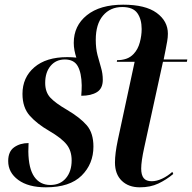

<svg xmlns="http://www.w3.org/2000/svg" viewBox="-20 -790 820 820"><path d="M176 10Q101 10 58 -21.5Q15 -53 15 -102Q15 -143 40.5 -161Q66 -179 102 -179Q101 -162 101 -143Q102 -70 126.5 -35Q151 0 195 0Q237 0 261.5 -29Q286 -58 286 -105Q286 -146 264.5 -173Q243 -200 190 -231Q138 -261 107 -296Q76 -331 76 -389Q76 -459 126.5 -502.5Q177 -546 267 -546Q288 -546 306 -544Q301 -559 298 -575Q295 -591 295 -607Q295 -680 351 -725Q407 -770 506 -770Q601 -770 649 -735Q697 -700 697 -646Q697 -631 694 -613.5Q691 -596 687 -576L679 -536H780L778 -526H676L596 -160Q583 -101 583 -70Q583 -43 593.5 -29.5Q604 -16 628 -16Q649 -16 672.5 -27Q696 -38 716 -56L720 -47Q690 -22 656 -6Q622 10 577 10Q529 10 500 -18Q471 -46 471 -96Q471 -134 483 -191L555 -526H479L480 -533Q501 -533 519 -539Q537 -545 551 -560Q569 -579 577 -608.5Q585 -638 585 -666Q585 -708 566.5 -734Q548 -760 502 -760Q451 -760 420 -723.5Q389 -687 389 -620Q389 -583 396.5 -554.5Q404 -526 411.5 -501Q419 -476 419 -449Q419 -412 394 -396.5Q369 -381 327 -381Q328 -393 328.5 -404Q329 -415 329 -426Q328 -479 312 -507.5Q296 -536 257 -536Q219 -536 196 -508.5Q173 -481 173 -436Q173 -397 194.5 -373.5Q216 -350 266 -321Q322 -288 350.5 -255Q379 -222 379 -164Q379 -90 328.5 -40Q278 10 176 10Z"/></svg>

Font: Noto Serif Display Condensed SemiBold
Style: Italic
Weight: 600
Width: 3
Italic angle: -12°
Designer: Monotype Design Team
Foundry: Monotype Imaging Inc.
Version: Version 2.009